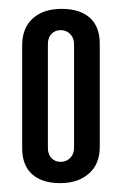

<svg xmlns="http://www.w3.org/2000/svg" viewBox="-20 -680 275 433"><path d="M30 -346V-578Q30 -617 54 -638.5Q78 -660 119 -660Q160 -660 182.5 -640Q205 -620 205 -581V-349Q205 -310 180.5 -288.5Q156 -267 115.5 -267Q75 -267 52.5 -287Q30 -307 30 -346ZM88 -581V-346Q88 -332 96 -323.5Q104 -315 117 -315Q130 -315 138.5 -324Q147 -333 147 -346V-581Q147 -594 138.5 -603Q130 -612 117 -612Q104 -612 96 -603.5Q88 -595 88 -581Z"/></svg>

Font: Medula One
Style: Regular
Weight: 400
Designer: Luciano Vergara
Foundry: Luciano Vergara
Version: Version 1.002